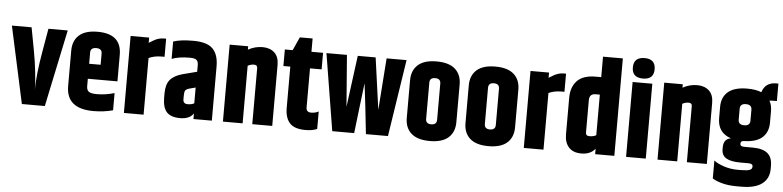

<svg xmlns="http://www.w3.org/2000/svg" viewBox="-50 -1040 5980 1466"><g transform="rotate(5 2939.5 -307.0)"><path d="M285 -590H433L309 0H133L5 -590H156L190 -408Q204 -332 212 -260Q220 -188 221 -154L222 -119Q224 -240 253 -405Z M618 -351H706V-437Q706 -475 662 -475Q618 -475 618 -437ZM473 -168V-439Q473 -515 520 -557.5Q567 -600 662 -600Q845 -600 845 -439V-236H618V-180Q618 -150 634.5 -137.5Q651 -125 696 -125Q764 -125 831 -145V-13Q761 6 681 6Q473 6 473 -168Z M1170 -593H1187V-454H1164Q1108 -454 1066 -434V0H915V-590H1057V-550Q1085 -567 1098.5 -574.5Q1112 -582 1130.5 -587.5Q1149 -593 1170 -593Z M1242 -576Q1297 -595 1395 -595Q1501 -595 1545 -550.5Q1589 -506 1589 -416V0H1448V-43Q1419 2 1346 2Q1275 2 1243 -32.5Q1211 -67 1211 -143V-177Q1211 -244 1240.5 -280Q1270 -316 1336 -334L1445 -362V-417Q1444 -443 1430 -453.5Q1416 -464 1379 -464Q1296 -464 1242 -443ZM1444 -120V-241L1398 -229Q1373 -222 1366 -211Q1359 -200 1359 -171V-143Q1359 -109 1394 -109Q1424 -109 1444 -120Z M1816 -564Q1869 -593 1927 -593Q1983 -593 2017.5 -561.5Q2052 -530 2052 -467V0H1899V-430Q1899 -454 1873 -454Q1847 -454 1825 -441V0H1674V-590H1816Z M2203 -692H2301V-590H2390V-463H2301V-163Q2301 -127 2339 -127Q2355 -127 2369 -130.5Q2383 -134 2390 -138L2396 -141V-7Q2362 9 2307 9Q2222 9 2186 -31Q2150 -71 2150 -147V-463H2097V-590H2157Z M2877 -590H3030L2939 0H2770L2747 -211L2726 -386L2705 -212L2680 0H2512L2416 -590H2573L2604 -195L2656 -590H2793L2848 -193Z M3070 -439Q3070 -515 3117.5 -557.5Q3165 -600 3260 -600Q3355 -600 3402.5 -557.5Q3450 -515 3450 -439V-151Q3450 -75 3402.5 -32.5Q3355 10 3260 10Q3165 10 3117.5 -32.5Q3070 -75 3070 -151ZM3302 -434Q3302 -472 3260 -472Q3218 -472 3218 -434V-156Q3218 -118 3260 -118Q3302 -118 3302 -156Z M3520 -439Q3520 -515 3567.5 -557.5Q3615 -600 3710 -600Q3805 -600 3852.5 -557.5Q3900 -515 3900 -439V-151Q3900 -75 3852.5 -32.5Q3805 10 3710 10Q3615 10 3567.5 -32.5Q3520 -75 3520 -151ZM3752 -434Q3752 -472 3710 -472Q3668 -472 3668 -434V-156Q3668 -118 3710 -118Q3752 -118 3752 -156Z M4235 -593H4252V-454H4229Q4173 -454 4131 -434V0H3980V-590H4122V-550Q4150 -567 4163.5 -574.5Q4177 -582 4195.5 -587.5Q4214 -593 4235 -593Z M4522 -747H4674V0H4527V-42Q4491 4 4421 4Q4358 4 4325 -32Q4292 -68 4292 -132V-411Q4292 -495 4338 -542.5Q4384 -590 4478 -590H4522ZM4523 -145V-456H4490Q4443 -456 4443 -406V-159Q4443 -133 4471 -133Q4503 -133 4523 -145Z M4764 -574H4915V0H4764ZM4756 -685Q4756 -764 4840 -764Q4923 -764 4923 -685Q4923 -607 4840 -607Q4756 -607 4756 -685Z M5147 -564Q5200 -593 5258 -593Q5314 -593 5348.5 -561.5Q5383 -530 5383 -467V0H5230V-430Q5230 -454 5204 -454Q5178 -454 5156 -441V0H5005V-590H5147Z M5686 -358V-442Q5686 -481 5641 -481Q5596 -481 5596 -442V-358Q5596 -319 5641 -319Q5686 -319 5686 -358ZM5874 -525H5839Q5831 -525 5817 -523Q5836 -491 5836 -443V-357Q5836 -283 5790 -242Q5744 -201 5651 -199Q5625 -199 5625 -177Q5625 -164 5633.5 -159.5Q5642 -155 5665 -155H5720Q5797 -155 5834.5 -124.5Q5872 -94 5872 -29V-4Q5872 69 5819 109.5Q5766 150 5661 150H5624Q5560 150 5511 136.5Q5462 123 5438 106V-31Q5466 -9 5516 7.5Q5566 24 5620 24H5641Q5693 24 5712.5 16.5Q5732 9 5732 -8V-13Q5732 -33 5698 -33H5637Q5565 -33 5529 -54Q5493 -75 5493 -122V-138Q5493 -201 5549 -211Q5446 -245 5446 -357V-443Q5446 -518 5494.5 -559Q5543 -600 5641 -600Q5706 -600 5750 -582Q5773 -659 5858 -659H5874Z"/></g></svg>

Font: Khand Black
Style: Regular
Weight: 900
Designer: Sanchit Sawaria and Jyotish Sonowal (Devanagari), Satya Rajpurohit (Latin)
Foundry: Indian Type Foundry
Version: Version 2.000;PS 1.0;hotconv 1.0.79;makeotf.lib2.5.61930